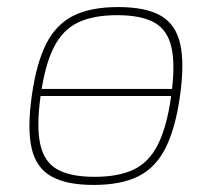

<svg xmlns="http://www.w3.org/2000/svg" viewBox="-20 -512 600 544"><path d="M245 12Q168 12 125 -12.5Q82 -37 69.5 -92.5Q57 -148 70 -240Q83 -333 111 -388Q139 -443 188 -467.5Q237 -492 315 -492Q393 -492 435.5 -467.5Q478 -443 490.5 -388Q503 -333 490 -240Q477 -148 449 -92.5Q421 -37 372 -12.5Q323 12 245 12ZM248 -11Q316 -11 359.5 -32Q403 -53 428 -103.5Q453 -154 465 -240Q477 -327 466 -377Q455 -427 417.5 -448Q380 -469 312 -469Q244 -469 200.5 -448Q157 -427 132 -377Q107 -327 95 -240Q83 -154 94 -103.5Q105 -53 142.5 -32Q180 -11 248 -11ZM83 -240 86 -260H481L478 -240Z"/></svg>

Font: Exo 2 Thin
Style: Italic
Weight: 250
Italic angle: -8°
Designer: Natanael Gama
Foundry: Natanael Gama
Version: Version 2.010